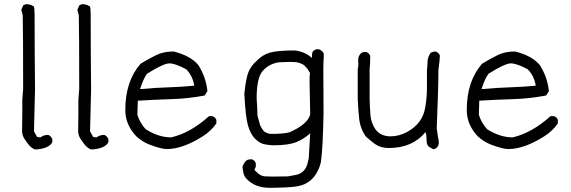

<svg xmlns="http://www.w3.org/2000/svg" viewBox="-20 -721 2739 921"><path d="M153 -4Q129 -4 96 -57Q86 -73 86 -93Q87 -120 87 -178V-243L91 -294Q91 -558 89 -649L82 -674L92 -696L105 -701Q126 -701 142 -690Q146 -685 146 -649Q146 -471 148 -294L143 -91L158 -64L174 -62Q190 -74 211 -74Q223 -70 231 -54V-39Q216 -9 153 -4Z M422 -4Q398 -4 365 -57Q355 -73 355 -93Q356 -120 356 -178V-243L360 -294Q360 -558 358 -649L351 -674L361 -696L374 -701Q395 -701 411 -690Q415 -685 415 -649Q415 -471 417 -294L412 -91L427 -64L443 -62Q459 -74 480 -74Q492 -70 500 -54V-39Q485 -9 422 -4Z M660 -294Q722 -300 786 -302Q850 -304 912 -310Q904 -358 873 -389Q820 -417 793 -417Q764 -417 685 -367Q667 -342 652 -294ZM780 -6Q754 -6 698 -27Q664 -40 635 -66Q581 -122 581 -193Q581 -331 654 -415Q691 -438 730 -457Q764 -474 813 -474Q896 -453 932 -408Q968 -351 975 -284L962 -263Q885 -248 803.5 -245.5Q722 -243 641 -238L639 -170Q652 -130 679 -101Q741 -62 801 -62Q893 -83 983 -164H998Q1014 -159 1018 -145V-129Q992 -92 954 -68Q857 -6 780 -6Z M1275 180Q1202 180 1162 136Q1151 124 1148 110Q1145 96 1143 80Q1145 71 1150 64Q1159 47 1173 44Q1179 43 1188 43Q1203 49 1207 62V79L1200 94L1216 109Q1232 124 1252 125Q1263 126 1290 126L1362 125L1404 117Q1442 107 1454 67L1461 39L1468 -82Q1441 -56 1403 -40Q1365 -24 1291 -24Q1267 -25 1246 -29.5Q1225 -34 1200 -59Q1180 -82 1169 -121Q1158 -160 1152 -271Q1160 -348 1172.5 -377Q1185 -406 1210 -428Q1238 -458 1274.5 -468.5Q1311 -479 1394 -479Q1444 -473 1476 -443Q1476 -466 1480 -473Q1489 -485 1504 -485Q1509 -485 1514 -483Q1519 -481 1525 -475Q1531 -469 1533 -464V-448Q1531 -422 1531 -388L1532 -181Q1529 -18 1520 52Q1516 75 1505 97Q1475 160 1409 172Q1376 179 1275 180ZM1305 -79Q1353 -81 1370 -87Q1454 -124 1468 -171L1465 -328Q1465 -362 1467 -371L1455 -391L1438 -409Q1420 -420 1399 -423L1375 -424Q1353 -424 1316 -422Q1269 -414 1240 -380.5Q1211 -347 1211 -249Q1214 -215 1215 -166Q1224 -132 1227.5 -121.5Q1231 -111 1246 -91Q1264 -79 1277 -79Z M2060 -5Q2045 -11 2034 -20Q2026 -30 2026 -53Q2026 -76 2021 -87Q1958 -11 1845 -11Q1806 -11 1779 -30Q1756 -47 1735 -66Q1708 -104 1703 -151.5Q1698 -199 1696 -245V-389Q1699 -401 1699 -414L1698 -434Q1698 -452 1712 -466Q1720 -471 1723 -471Q1726 -471 1730 -472Q1749 -472 1756 -452Q1756 -420 1753 -389V-245Q1754 -206 1757 -168.5Q1760 -131 1782 -99Q1808 -67 1853 -67Q1893 -67 1931 -87Q2008 -128 2020 -207Q2028 -253 2028 -301V-385Q2031 -406 2031 -429Q2033 -450 2046 -468Q2058 -474 2071 -474Q2088 -465 2090 -454Q2090 -436 2083 -385Q2083 -301 2075 -106L2081 -63Q2085 -49 2085 -39Q2085 -12 2060 -5Z M2298 -294Q2360 -300 2424 -302Q2488 -304 2550 -310Q2542 -358 2511 -389Q2458 -417 2431 -417Q2402 -417 2323 -367Q2305 -342 2290 -294ZM2418 -6Q2392 -6 2336 -27Q2302 -40 2273 -66Q2219 -122 2219 -193Q2219 -331 2292 -415Q2329 -438 2368 -457Q2402 -474 2451 -474Q2534 -453 2570 -408Q2606 -351 2613 -284L2600 -263Q2523 -248 2441.5 -245.5Q2360 -243 2279 -238L2277 -170Q2290 -130 2317 -101Q2379 -62 2439 -62Q2531 -83 2621 -164H2636Q2652 -159 2656 -145V-129Q2630 -92 2592 -68Q2495 -6 2418 -6Z"/></svg>

Font: Yozai
Style: Regular
Weight: 400
Designer: LXGW / Y.OzVox
Foundry: LXGW / Y.OzVox
Version: Version 0.861;October 22, 2024